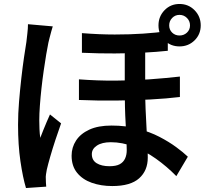

<svg xmlns="http://www.w3.org/2000/svg" viewBox="-20 -887 1040 968"><path d="M712 -669Q712 -632 712 -590Q712 -548 712 -508Q712 -468 712 -435Q712 -385 714 -337.5Q716 -290 718.5 -246Q721 -202 723 -163Q725 -124 725 -92Q725 -27 681.5 12Q638 51 546 51Q489 51 442.5 34.5Q396 18 368.5 -16Q341 -50 341 -102Q341 -144 363.5 -178.5Q386 -213 430.5 -233.5Q475 -254 542 -254Q615 -254 675.5 -238Q736 -222 784 -197Q832 -172 868 -145.5Q904 -119 927 -97L869 1Q821 -48 766 -87Q711 -126 653.5 -148Q596 -170 539 -170Q494 -170 468.5 -153Q443 -136 443 -110Q443 -79 467.5 -64Q492 -49 532 -49Q565 -49 583.5 -59Q602 -69 610.5 -87.5Q619 -106 619 -130Q619 -153 617.5 -188Q616 -223 613.5 -264.5Q611 -306 610 -349.5Q609 -393 609 -432Q609 -471 609 -517Q609 -563 609 -604Q609 -645 609 -669ZM378 -487Q471 -480 561 -480.5Q651 -481 733.5 -487Q816 -493 887 -501V-398Q822 -390 738.5 -385.5Q655 -381 563.5 -380Q472 -379 378 -383ZM393 -720Q482 -713 558.5 -713Q635 -713 702 -717.5Q769 -722 826 -730V-631Q770 -625 703 -621.5Q636 -618 559 -617.5Q482 -617 393 -621ZM246 -754Q243 -745 238.5 -728.5Q234 -712 230 -696.5Q226 -681 224 -672Q219 -649 213 -612.5Q207 -576 200.5 -531.5Q194 -487 189 -441Q184 -395 181 -353.5Q178 -312 178 -281Q178 -260 179 -236.5Q180 -213 183 -192Q190 -211 198.5 -231.5Q207 -252 215.5 -272.5Q224 -293 232 -310L288 -265Q274 -226 259.5 -182Q245 -138 233.5 -98Q222 -58 216 -32Q214 -22 212 -8.5Q210 5 211 14Q211 22 211.5 33Q212 44 213 54L111 61Q95 8 83 -74Q71 -156 71 -258Q71 -314 76 -374.5Q81 -435 87.5 -492.5Q94 -550 101 -597.5Q108 -645 113 -675Q115 -694 118 -719Q121 -744 121 -765ZM833 -759Q833 -737 848 -722.5Q863 -708 885 -708Q907 -708 922.5 -722.5Q938 -737 938 -759Q938 -781 922.5 -796.5Q907 -812 885 -812Q863 -812 848 -796.5Q833 -781 833 -759ZM779 -759Q779 -804 809.5 -835.5Q840 -867 885 -867Q930 -867 961 -835.5Q992 -804 992 -759Q992 -714 961 -683.5Q930 -653 885 -653Q840 -653 809.5 -683.5Q779 -714 779 -759Z"/></svg>

Font: Noto Sans JP SemiBold
Style: Regular
Weight: 600
Designer: Ryoko NISHIZUKA  (kana, bopomofo & ideographs); Paul D. Hunt (Latin, Greek & Cyrillic); Sandoll Communications , Soo-you
Foundry: Adobe
Version: Version 2.004-H2;hotconv 1.0.118;makeotfexe 2.5.65603